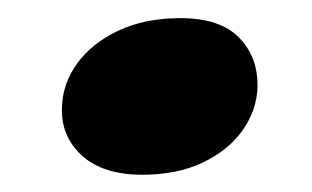

<svg xmlns="http://www.w3.org/2000/svg" viewBox="-20 -370 353 217"><path d="M141 -172.5Q96.5 -172.5 72.8 -194Q49 -215.5 50 -248Q50.5 -275 67 -298Q83.5 -321 113.5 -335.2Q143.5 -349.5 184 -349.5Q229 -349.5 250.5 -327.2Q272 -305 271 -271Q270 -245 254 -222.5Q238 -200 209 -186.2Q180 -172.5 141 -172.5Z"/></svg>

Font: Fraunces
Style: Bold Italic
Weight: 700
Italic angle: -16°
Version: Version 1.000;[b76b70a41]